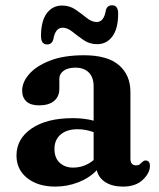

<svg xmlns="http://www.w3.org/2000/svg" viewBox="-20 -695 604 728"><path d="M42.5 -105.5Q42.5 -168.5 99.8 -207.8Q157 -247 256.5 -247Q299.5 -247 335 -237.5V-368Q335 -401.5 316.8 -420Q298.5 -438.5 266 -438.5Q237 -438.5 221 -426.5Q205 -414.5 205 -397V-358.5Q205 -328.5 184.8 -312Q164.5 -295.5 128 -295.5Q96 -295.5 80 -310.5Q64 -325.5 64 -351.5Q64 -383.5 90.8 -414.2Q117.5 -445 169.8 -465.2Q222 -485.5 298.5 -485.5Q387.5 -485.5 431 -448Q474.5 -410.5 474.5 -346.5V-93.5Q474.5 -68 496 -68Q505 -68 509.8 -71.8Q514.5 -75.5 518 -79.5Q521 -82 524 -84.2Q527 -86.5 531.5 -86.5Q548.5 -86.5 548.5 -66Q548.5 -39 521.5 -13.2Q494.5 12.5 446 12.5Q406.5 12.5 380 -4Q353.5 -20.5 347 -49.5Q318 -19.5 276.2 -3.5Q234.5 12.5 189.5 12.5Q124 12.5 83.2 -19.8Q42.5 -52 42.5 -105.5ZM186.5 -130.5Q186.5 -96 206.5 -77.8Q226.5 -59.5 257 -59.5Q300.5 -59.5 335 -88V-194Q321 -199 306 -202Q291 -205 274 -205Q233.5 -205 210 -185Q186.5 -165 186.5 -130.5ZM348.5 -527.5Q319.5 -527.5 296.8 -543.2Q274 -559 254.8 -574.5Q235.5 -590 217.5 -590Q189.5 -590 182 -545Q176.5 -526.5 158.5 -526.5Q135.5 -526.5 135.5 -558.5Q135.5 -615.5 157.5 -644.8Q179.5 -674 215 -674Q244.5 -674 267 -658.2Q289.5 -642.5 308.8 -627Q328 -611.5 346.5 -611.5Q374.5 -611.5 381.5 -657Q387 -675 405 -675Q428 -675 428 -643.5Q428 -586 406 -556.8Q384 -527.5 348.5 -527.5Z"/></svg>

Font: Fraunces 9pt S050 SemiBold
Style: Regular
Weight: 600
Version: Version 1.000; ttfautohint (v1.8.3)